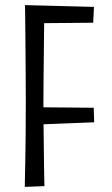

<svg xmlns="http://www.w3.org/2000/svg" viewBox="-20 -729 440 752"><path d="M77 3Q77 3 77.5 -23.5Q78 -50 79 -96Q80 -142 80.5 -201Q81 -260 81 -324Q81 -388 80.5 -455.5Q80 -523 79.5 -580.5Q79 -638 78.5 -673.5Q78 -709 78 -709L154 -699Q154 -699 153.5 -671.5Q153 -644 152.5 -600Q152 -556 151.5 -504.5Q151 -453 150.5 -405Q150 -357 150 -322Q150 -287 150.5 -244.5Q151 -202 151.5 -159Q152 -116 152.5 -80Q153 -44 153.5 -22Q154 0 154 0ZM118 -241V-309L347 -307L349 -250ZM121 -638 78 -709 348 -702 345 -640Z"/></svg>

Font: Truculenta
Style: Regular
Weight: 400
Designer: Ivan Castro, Eva Sanz & Omnibus-Type Team
Foundry: Omnibus-Type
Version: Version 1.002